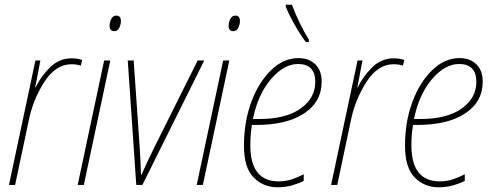

<svg xmlns="http://www.w3.org/2000/svg" viewBox="-20 -783 2086 813"><path d="M44 0 102 -274Q120 -362 168 -436.5Q216 -511 283 -511Q305 -511 322 -505L328 -529Q308 -536 283 -536Q230 -536 191 -497Q152 -458 131 -413H129L151 -527H130L18 0Z M492 -693Q492 -717 473 -717Q458 -717 451 -702.5Q444 -688 444 -674Q444 -651 464 -651Q478 -651 485 -665.5Q492 -680 492 -693ZM335 0 447 -527H421L309 0Z M583 0 845 -527H817L629 -150Q614 -120 602.5 -94.5Q591 -69 579 -43H577Q576 -71 575 -96.5Q574 -122 572 -152L546 -527H521L557 0Z M996 -693Q996 -717 977 -717Q962 -717 955 -702.5Q948 -688 948 -674Q948 -651 968 -651Q982 -651 989 -665.5Q996 -680 996 -693ZM839 0 951 -527H925L813 0Z M1288 -605V-615Q1248 -679 1216 -763H1190V-755Q1203 -722 1228.5 -677Q1254 -632 1275 -605ZM1266 -17V-45Q1245 -34 1218 -24.5Q1191 -15 1160 -15Q1040 -15 1040 -168Q1040 -215 1047 -254H1066Q1194 -254 1268 -303Q1342 -352 1342 -437Q1342 -485 1315 -511Q1288 -537 1244 -537Q1181 -537 1128.5 -486.5Q1076 -436 1044.5 -352Q1013 -268 1013 -166Q1013 -73 1054 -31.5Q1095 10 1155 10Q1189 10 1218 1.5Q1247 -7 1266 -17ZM1242 -512Q1315 -512 1315 -436Q1315 -368 1253 -323.5Q1191 -279 1076 -279H1051Q1072 -383 1127 -447.5Q1182 -512 1242 -512Z M1408 0 1466 -274Q1484 -362 1532 -436.5Q1580 -511 1647 -511Q1669 -511 1686 -505L1692 -529Q1672 -536 1647 -536Q1594 -536 1555 -497Q1516 -458 1495 -413H1493L1515 -527H1494L1382 0Z M1948 -17V-45Q1927 -34 1900 -24.5Q1873 -15 1842 -15Q1722 -15 1722 -168Q1722 -215 1729 -254H1748Q1876 -254 1950 -303Q2024 -352 2024 -437Q2024 -485 1997 -511Q1970 -537 1926 -537Q1863 -537 1810.5 -486.5Q1758 -436 1726.5 -352Q1695 -268 1695 -166Q1695 -73 1736 -31.5Q1777 10 1837 10Q1871 10 1900 1.5Q1929 -7 1948 -17ZM1924 -512Q1997 -512 1997 -436Q1997 -368 1935 -323.5Q1873 -279 1758 -279H1733Q1754 -383 1809 -447.5Q1864 -512 1924 -512Z"/></svg>

Font: Noto Sans Display SemiCondensed Thin
Style: Italic
Weight: 250
Width: 4
Designer: Monotype Design team
Foundry: Monotype Imaging Inc.
Version: 1.000